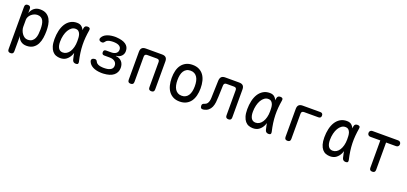

<svg xmlns="http://www.w3.org/2000/svg" viewBox="27 -1589 5946 2808"><g transform="rotate(20 3000.0 -185.0)"><path d="M135 -560Q158 -560 169 -548.5Q180 -537 180 -514V-450Q189 -475 202.5 -495Q216 -515 234 -529.5Q252 -544 275 -552Q298 -560 327 -560Q388 -560 426 -536Q464 -512 485 -473.5Q506 -435 513 -388Q520 -341 520 -294Q520 -240 512 -186Q504 -132 482 -88.5Q460 -45 420 -17.5Q380 10 317 10Q262 10 225.5 -19.5Q189 -49 180 -94V145Q180 168 169 179Q158 190 135 190Q112 190 101 179Q90 168 90 145V-514Q90 -537 101 -548.5Q112 -560 135 -560ZM318 -470Q291 -470 266 -459Q241 -448 222 -430.5Q203 -413 191.5 -390.5Q180 -368 180 -344V-234Q180 -210 189 -183Q198 -156 214 -133Q230 -110 252.5 -95Q275 -80 302 -80Q345 -80 370 -98Q395 -116 408.5 -145.5Q422 -175 426 -212.5Q430 -250 430 -288Q430 -327 425 -360.5Q420 -394 407.5 -418.5Q395 -443 373 -456.5Q351 -470 318 -470Z M842 10Q806 10 774.5 -2Q743 -14 720 -41.5Q697 -69 683.5 -113.5Q670 -158 670 -224Q670 -293 684 -354.5Q698 -416 726.5 -461.5Q755 -507 798.5 -533.5Q842 -560 900 -560Q948 -560 975 -535.5Q1002 -511 1015.5 -473.5Q1029 -436 1032 -391.5Q1035 -347 1035 -308Q1035 -253 1026.5 -196.5Q1018 -140 996 -94Q974 -48 936.5 -19Q899 10 842 10ZM851 -80Q882 -80 908.5 -96.5Q935 -113 954 -143Q973 -173 984 -215Q995 -257 995 -308Q995 -332 993.5 -360.5Q992 -389 984 -413Q976 -437 958.5 -453.5Q941 -470 908 -470Q877 -470 850 -450.5Q823 -431 803 -397Q783 -363 771.5 -316Q760 -269 760 -215Q760 -151 782.5 -115.5Q805 -80 851 -80ZM1014 -516Q1018 -541 1031 -550.5Q1044 -560 1065 -560Q1089 -560 1098.5 -549.5Q1108 -539 1104 -516Q1094 -457 1089 -399.5Q1084 -342 1085.5 -283.5Q1087 -225 1095.5 -163.5Q1104 -102 1120 -34Q1125 -12 1117 -1Q1109 10 1086 10Q1063 10 1049 -1Q1035 -12 1030 -34Q1013 -102 1005 -163.5Q997 -225 996 -283.5Q995 -342 1000 -399.5Q1005 -457 1014 -516Z M1296 -473Q1316 -511 1361 -532Q1406 -553 1470 -557Q1482 -558 1493.5 -558Q1505 -558 1517 -557Q1562 -554 1598 -544.5Q1634 -535 1659.5 -517.5Q1685 -500 1698.5 -474.5Q1712 -449 1712 -414Q1712 -367 1681 -336Q1650 -305 1599 -301V-297Q1659 -292 1692 -254.5Q1725 -217 1725 -157Q1725 -120 1710.5 -90.5Q1696 -61 1669.5 -40Q1643 -19 1605 -7.5Q1567 4 1519 7Q1506 8 1492.5 8Q1479 8 1466 7Q1396 3 1348 -22Q1300 -47 1281 -92Q1275 -105 1276 -116Q1277 -127 1283.5 -134.5Q1290 -142 1302 -146.5Q1314 -151 1330 -151Q1336 -151 1341 -149.5Q1346 -148 1350 -144.5Q1354 -141 1358 -135.5Q1362 -130 1366 -122Q1377 -100 1402.5 -88Q1428 -76 1466 -74Q1479 -73 1492.5 -73Q1506 -73 1519 -74Q1571 -77 1601 -98Q1631 -119 1631 -158Q1631 -199 1601 -222.5Q1571 -246 1519 -246H1438Q1418 -246 1408.5 -255.5Q1399 -265 1399 -285Q1399 -305 1408.5 -314.5Q1418 -324 1438 -324H1516Q1564 -324 1591 -345Q1618 -366 1618 -402Q1618 -437 1591 -456Q1564 -475 1517 -478Q1505 -479 1493.5 -479Q1482 -479 1470 -478Q1438 -476 1415 -467.5Q1392 -459 1381 -443Q1375 -435 1370 -429.5Q1365 -424 1360.5 -421Q1356 -418 1351 -416.5Q1346 -415 1341 -415Q1325 -415 1313.5 -419.5Q1302 -424 1296 -431.5Q1290 -439 1289.5 -450Q1289 -461 1296 -473Z M1939 10Q1916 10 1905 -1Q1894 -12 1894 -35V-470Q1894 -511 1913.5 -530.5Q1933 -550 1974 -550H2226Q2267 -550 2286.5 -530.5Q2306 -511 2306 -470V-35Q2306 -12 2295 -1Q2284 10 2261 10Q2238 10 2227 -1Q2216 -12 2216 -35V-428Q2216 -448 2206 -458Q2196 -468 2176 -468H2024Q2004 -468 1994 -458Q1984 -448 1984 -428V-35Q1984 -12 1973 -1Q1962 10 1939 10Z M2700 10Q2642 10 2600 -11.5Q2558 -33 2530 -71Q2502 -109 2488.5 -161.5Q2475 -214 2475 -276Q2475 -338 2488 -390Q2501 -442 2529 -479.5Q2557 -517 2599.5 -538.5Q2642 -560 2700 -560Q2759 -560 2801.5 -538.5Q2844 -517 2871.5 -479.5Q2899 -442 2912 -390Q2925 -338 2925 -276Q2925 -214 2911.5 -161.5Q2898 -109 2870.5 -71Q2843 -33 2800.5 -11.5Q2758 10 2700 10ZM2700 -80Q2735 -80 2760.5 -94.5Q2786 -109 2802.5 -134.5Q2819 -160 2827 -196.5Q2835 -233 2835 -276Q2835 -319 2827.5 -354.5Q2820 -390 2803.5 -415.5Q2787 -441 2761.5 -455.5Q2736 -470 2700 -470Q2664 -470 2638.5 -455.5Q2613 -441 2596.5 -415.5Q2580 -390 2572.5 -354Q2565 -318 2565 -275Q2565 -232 2573 -196Q2581 -160 2597.5 -134.5Q2614 -109 2639.5 -94.5Q2665 -80 2700 -80Z M3129 -470Q3131 -511 3150 -530.5Q3169 -550 3210 -550H3426Q3467 -550 3486.5 -530.5Q3506 -511 3506 -470V-35Q3506 -12 3495 -1Q3484 10 3461 10Q3438 10 3427 -1Q3416 -12 3416 -35V-428Q3416 -448 3406 -458Q3396 -468 3376 -468H3259Q3239 -468 3229 -458Q3219 -448 3218 -428L3212 -254Q3211 -207 3206 -164Q3201 -121 3186 -87Q3171 -53 3143 -30Q3115 -7 3068 1Q3045 5 3032.5 -6.5Q3020 -18 3020 -43Q3020 -60 3028 -69Q3036 -78 3056 -84Q3082 -92 3095 -109.5Q3108 -127 3114 -150.5Q3120 -174 3120.5 -201Q3121 -228 3122 -254Z M3842 10Q3806 10 3774.5 -2Q3743 -14 3720 -41.5Q3697 -69 3683.5 -113.5Q3670 -158 3670 -224Q3670 -293 3684 -354.5Q3698 -416 3726.5 -461.5Q3755 -507 3798.5 -533.5Q3842 -560 3900 -560Q3948 -560 3975 -535.5Q4002 -511 4015.5 -473.5Q4029 -436 4032 -391.5Q4035 -347 4035 -308Q4035 -253 4026.5 -196.5Q4018 -140 3996 -94Q3974 -48 3936.5 -19Q3899 10 3842 10ZM3851 -80Q3882 -80 3908.5 -96.5Q3935 -113 3954 -143Q3973 -173 3984 -215Q3995 -257 3995 -308Q3995 -332 3993.5 -360.5Q3992 -389 3984 -413Q3976 -437 3958.5 -453.5Q3941 -470 3908 -470Q3877 -470 3850 -450.5Q3823 -431 3803 -397Q3783 -363 3771.5 -316Q3760 -269 3760 -215Q3760 -151 3782.5 -115.5Q3805 -80 3851 -80ZM4014 -516Q4018 -541 4031 -550.5Q4044 -560 4065 -560Q4089 -560 4098.5 -549.5Q4108 -539 4104 -516Q4094 -457 4089 -399.5Q4084 -342 4085.5 -283.5Q4087 -225 4095.5 -163.5Q4104 -102 4120 -34Q4125 -12 4117 -1Q4109 10 4086 10Q4063 10 4049 -1Q4035 -12 4030 -34Q4013 -102 4005 -163.5Q3997 -225 3996 -283.5Q3995 -342 4000 -399.5Q4005 -457 4014 -516Z M4380 10Q4357 10 4346 -1Q4335 -12 4335 -35V-470Q4335 -511 4354.5 -530.5Q4374 -550 4415 -550H4689Q4709 -550 4719.5 -539.5Q4730 -529 4730 -509Q4730 -489 4719.5 -478.5Q4709 -468 4689 -468H4465Q4445 -468 4435 -458Q4425 -448 4425 -428V-35Q4425 -12 4414 -1Q4403 10 4380 10Z M5042 10Q5006 10 4974.5 -2Q4943 -14 4920 -41.5Q4897 -69 4883.5 -113.5Q4870 -158 4870 -224Q4870 -293 4884 -354.5Q4898 -416 4926.5 -461.5Q4955 -507 4998.5 -533.5Q5042 -560 5100 -560Q5148 -560 5175 -535.5Q5202 -511 5215.5 -473.5Q5229 -436 5232 -391.5Q5235 -347 5235 -308Q5235 -253 5226.5 -196.5Q5218 -140 5196 -94Q5174 -48 5136.5 -19Q5099 10 5042 10ZM5051 -80Q5082 -80 5108.5 -96.5Q5135 -113 5154 -143Q5173 -173 5184 -215Q5195 -257 5195 -308Q5195 -332 5193.5 -360.5Q5192 -389 5184 -413Q5176 -437 5158.5 -453.5Q5141 -470 5108 -470Q5077 -470 5050 -450.5Q5023 -431 5003 -397Q4983 -363 4971.5 -316Q4960 -269 4960 -215Q4960 -151 4982.5 -115.5Q5005 -80 5051 -80ZM5214 -516Q5218 -541 5231 -550.5Q5244 -560 5265 -560Q5289 -560 5298.5 -549.5Q5308 -539 5304 -516Q5294 -457 5289 -399.5Q5284 -342 5285.5 -283.5Q5287 -225 5295.5 -163.5Q5304 -102 5320 -34Q5325 -12 5317 -1Q5309 10 5286 10Q5263 10 5249 -1Q5235 -12 5230 -34Q5213 -102 5205 -163.5Q5197 -225 5196 -283.5Q5195 -342 5200 -399.5Q5205 -457 5214 -516Z M5655 -460H5500Q5480 -460 5467.5 -472.5Q5455 -485 5455 -505Q5455 -525 5467.5 -537.5Q5480 -550 5500 -550H5900Q5920 -550 5932.5 -537.5Q5945 -525 5945 -505Q5945 -485 5932.5 -472.5Q5920 -460 5900 -460H5745V-35Q5745 -12 5734 -1Q5723 10 5700 10Q5677 10 5666 -1Q5655 -12 5655 -35Z"/></g></svg>

Font: Maple Mono
Style: Regular
Weight: 400
Monospace: yes
Designer: subframe7536
Version: Version 7.300